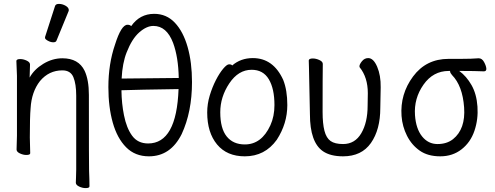

<svg xmlns="http://www.w3.org/2000/svg" viewBox="-20 -784 2540 985"><path d="M419 181Q403 181 386 173Q369 165 369 153Q370 145 370 125.5Q370 106 371 86V-293Q371 -353 356.5 -388Q342 -423 300 -423Q231 -423 185 -368Q142 -313 137 -229Q133 -184 133 -79Q133 -56 135 2Q135 11 115 11Q99 11 82 3Q65 -5 65 -17Q65 -44 67 -88V-395Q64 -458 64 -471Q64 -481 84 -481Q100 -481 117 -473Q134 -465 134 -453L132 -386Q155 -428 202 -456.5Q249 -485 300 -485Q383 -485 414 -421Q436 -374 436 -297Q436 71 437 92Q439 137 439 172Q439 181 419 181ZM270 -576Q267 -567 253.5 -567Q240 -567 225.5 -575Q211 -583 211 -589.5Q211 -596 212 -597L262 -752Q265 -764 282.5 -764Q300 -764 316.5 -754.5Q333 -745 333 -732Q333 -729 332 -727Z M744 18Q673 18 627 -28.5Q581 -75 558.5 -155Q536 -235 536 -337Q536 -456 570 -555Q602 -657 634 -657Q647 -657 653 -650Q697 -713 771 -713Q834 -713 877 -667.5Q920 -622 942.5 -543Q965 -464 965 -363Q965 -210 912 -96Q855 18 744 18ZM740 -48Q886 -48 896 -327Q687 -324 603 -321Q604 -252 616 -193Q629 -127 658 -87.5Q687 -48 740 -48ZM604 -381Q817 -383 897 -384Q895 -491 868 -564Q835 -651 767 -651Q732 -651 694.5 -618Q657 -585 630 -516Q608 -461 604 -381Z M1236 18Q1144 18 1093.5 -43Q1043 -104 1043 -207Q1043 -251 1056 -294Q1069 -337 1087.5 -373Q1106 -409 1125 -431.5Q1144 -454 1155 -454Q1168 -454 1171 -448Q1215 -486 1277 -486Q1382 -486 1433 -374Q1454 -321 1454 -245Q1454 -150 1400 -67Q1339 18 1236 18ZM1236 -43Q1322 -43 1367 -141Q1388 -187 1388 -245Q1388 -329 1359 -377.5Q1330 -426 1271 -426Q1203 -426 1156.5 -356.5Q1110 -287 1110 -208Q1110 -125 1143 -84Q1176 -43 1236 -43Z M1740 18Q1675 18 1637 -8Q1570 -54 1570 -198Q1566 -413 1565 -440L1564 -474Q1565 -484 1585 -484Q1601 -484 1618.5 -476Q1636 -468 1636 -456Q1635 -401 1635 -210Q1635 -150 1644.5 -113Q1654 -76 1676 -60.5Q1698 -45 1740 -45Q1801 -45 1833.5 -100.5Q1866 -156 1866 -242L1867 -306Q1867 -387 1825 -439L1824 -444Q1824 -454 1837 -470Q1850 -486 1869 -486Q1896 -486 1915 -441.5Q1934 -397 1933 -336Q1932 -278 1931 -230Q1931 -119 1883 -50.5Q1835 18 1740 18Z M2040 -189Q2032 -301 2099 -391.5Q2166 -482 2281 -482H2343Q2400 -482 2435 -485H2436Q2453 -485 2463.5 -465.5Q2474 -446 2475 -432Q2476 -418 2462 -418Q2414 -420 2351 -420H2336Q2373 -393 2399 -347.5Q2425 -302 2429.5 -237Q2434 -172 2414 -113Q2394 -54 2348 -18Q2302 18 2238.5 18Q2175 18 2133.5 -11Q2092 -40 2068 -87.5Q2044 -135 2040 -189ZM2304 -70Q2369 -122 2361 -233Q2353 -344 2299 -399Q2290 -409 2289 -417V-420H2282Q2202 -420 2152.5 -349.5Q2103 -279 2109 -193Q2114 -123 2145.5 -84Q2177 -45 2224.5 -45Q2272 -45 2304 -70Z"/></svg>

Font: LXGW WenKai Mono Lite
Style: Regular
Weight: 400
Monospace: yes
Designer: LXGW / Fontworks Inc.
Foundry: LXGW / Fontworks Inc.
Version: Version 1.520; June 14, 2025